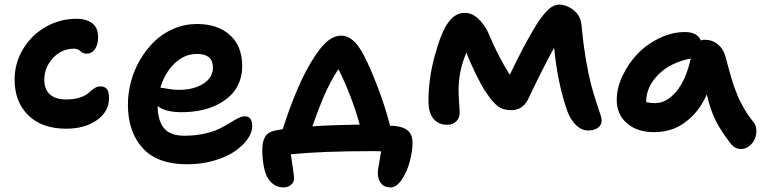

<svg xmlns="http://www.w3.org/2000/svg" viewBox="-20 -627 3347 840"><path d="M270 -64Q163.1 -64 103.5 -122.8Q43.9 -181.6 43.9 -278.8Q43.9 -351.1 81.1 -412.6Q118.2 -474.1 180.4 -509.5Q242.7 -544.9 314.9 -544.9Q356.4 -544.9 382.8 -525.9Q409.2 -506.8 409.2 -463.9Q409.2 -432.1 395.5 -412.1Q381.8 -392.1 356.9 -392.1Q343.8 -392.1 332 -403.1Q320.3 -414.1 304.2 -414.1Q249.5 -414.1 211.7 -373Q173.8 -332 173.8 -277.8Q173.8 -236.8 198 -214.4Q222.2 -191.9 270 -191.9Q306.2 -191.9 331.5 -200.9Q356.9 -210 367.7 -220.5Q378.4 -231 391.6 -240Q404.8 -249 418.9 -249Q438.5 -249 447.8 -237.1Q457 -225.1 457 -198.2Q457 -138.7 403.8 -101.3Q350.6 -64 270 -64Z M798.8 91.8Q668.9 91.8 604.2 21Q539.6 -49.8 539.6 -169.9Q539.6 -219.7 553 -270Q566.4 -320.3 592.8 -365.2Q619.1 -410.2 655 -445.3Q690.9 -480.5 739.5 -501.2Q788.1 -522 841.8 -522Q932.1 -522 985.8 -473.9Q1039.6 -425.8 1039.6 -336.9Q1039.6 -297.4 1025.6 -264.4Q1011.7 -231.4 987.1 -208Q962.4 -184.6 929 -168.2Q895.5 -151.9 856.7 -144Q817.9 -136.2 774.9 -136.2Q702.6 -136.2 669.4 -163.1Q670.4 -99.1 697.5 -66.2Q724.6 -33.2 786.6 -33.2Q833.5 -33.2 873.3 -42Q913.1 -50.8 938.5 -63.2Q963.9 -75.7 983.9 -88.1Q1003.9 -100.6 1020.8 -109.4Q1037.6 -118.2 1050.8 -118.2Q1083.5 -118.2 1083.5 -75.2Q1083.5 -46.4 1061.8 -16.6Q1040 13.2 1003.4 37.4Q966.8 61.5 912.6 76.7Q858.4 91.8 798.8 91.8ZM841.8 -391.1Q786.6 -391.1 743.4 -349.1Q700.2 -307.1 681.6 -243.2Q688 -243.2 713.9 -238.5Q739.7 -233.9 761.7 -233.9Q828.1 -233.9 869.9 -261Q911.6 -288.1 911.6 -331.1Q911.6 -391.1 841.8 -391.1Z M1688.5 192.9Q1660.6 192.9 1646.7 174.8Q1632.8 156.7 1632.8 128.9Q1632.8 117.7 1639.2 83.7Q1645.5 49.8 1647.5 35.2Q1636.2 34.2 1608.9 34.2Q1389.6 34.2 1252.4 47.9Q1266.6 140.1 1266.6 152.8Q1266.6 170.4 1253.2 181.6Q1239.7 192.9 1220.7 192.9Q1188.5 192.9 1166 170.2Q1143.6 147.5 1136.7 112.8Q1127.4 73.2 1127.4 27.8Q1127.4 -5.9 1139.4 -27.6Q1151.4 -49.3 1184.6 -56.2Q1195.8 -58.6 1216.8 -62Q1265.6 -213.4 1318.8 -315.9Q1361.8 -396 1398.4 -433.6Q1435.1 -471.2 1472.7 -471.2Q1499 -471.2 1523.2 -451.4Q1547.4 -431.6 1571.8 -384.8Q1600.1 -331.1 1633.3 -243.7Q1666.5 -156.2 1686.5 -77.1Q1689.5 -77.1 1695.6 -76.7Q1701.7 -76.2 1704.6 -76.2Q1746.1 -72.3 1765.4 -54.7Q1784.7 -37.1 1784.7 -2Q1784.7 34.7 1772.9 79.1Q1761.2 123.5 1738.3 158.2Q1715.3 192.9 1688.5 192.9ZM1394.5 -200.2Q1373.5 -151.4 1346.7 -74.2Q1427.2 -80.1 1553.7 -82Q1536.6 -145.5 1510.3 -212.6Q1483.9 -279.8 1460.4 -324.2Q1426.8 -274.9 1394.5 -200.2Z M1936.5 -81.1Q1897.9 -81.1 1876.2 -107.7Q1854.5 -134.3 1854.5 -184.1Q1854.5 -283.2 1882.3 -383.8Q1909.7 -484.9 1940.4 -527.8Q1971.2 -570.8 2013.2 -570.8Q2043.9 -570.8 2071 -546.4Q2098.1 -522 2115.2 -485.8Q2157.7 -382.8 2210.4 -299.8Q2273.4 -432.1 2326.2 -518.1Q2356.4 -564.5 2379.2 -585.7Q2401.9 -606.9 2428.2 -606.9Q2455.1 -606.9 2485.4 -585.9Q2504.4 -571.8 2513.9 -553.7Q2523.4 -535.6 2525.4 -504.9Q2538.1 -366.2 2567.4 -252Q2576.7 -216.8 2588.4 -181.4Q2600.1 -146 2606.2 -127.4Q2612.3 -108.9 2612.3 -101.1Q2612.8 -81.1 2596.7 -68.6Q2580.6 -56.2 2553.2 -56.2Q2525.4 -56.2 2501.7 -78.1Q2478 -100.1 2463.4 -137.2Q2419.4 -260.7 2404.3 -418Q2354.5 -328.1 2288.6 -189Q2263.7 -145 2218.3 -145Q2196.8 -145 2180.2 -150.6Q2163.6 -156.2 2149.2 -169.9Q2134.8 -183.6 2125.7 -195.6Q2116.7 -207.5 2101.6 -230Q2085.9 -253.9 2061.3 -304Q2036.6 -354 2020.5 -397Q1986.3 -316.9 1986.3 -232.9Q1986.3 -208.5 1988.8 -174.8Q1991.2 -141.1 1991.2 -134.8Q1991.2 -111.3 1976.3 -96.2Q1961.4 -81.1 1936.5 -81.1Z M2842.3 -48.8Q2768.1 -48.8 2723.1 -87.4Q2678.2 -126 2678.2 -189.9Q2678.2 -241.2 2703.4 -294.9Q2728.5 -348.6 2768.8 -390.9Q2809.1 -433.1 2864.5 -460Q2919.9 -486.8 2976.1 -486.8Q3030.3 -486.8 3046.4 -450.2Q3055.2 -453.1 3063 -453.1Q3095.7 -453.1 3120.1 -433.3Q3144.5 -413.6 3153.3 -381.8Q3155.3 -374 3163.3 -344.5Q3171.4 -314.9 3173.3 -307.9Q3175.3 -300.8 3182.6 -276.4Q3189.9 -252 3193.6 -243.2Q3197.3 -234.4 3204.8 -214.1Q3212.4 -193.8 3218.8 -182.6Q3225.1 -171.4 3234.4 -154.3Q3243.7 -137.2 3254.2 -122.3Q3264.6 -107.4 3277.3 -91.8Q3288.1 -78.1 3289.1 -57.9Q3290 -37.6 3282.5 -19.5Q3274.9 -1.5 3258.5 11.7Q3242.2 24.9 3221.2 24.9Q3195.8 24.9 3178.2 2.9Q3137.7 -48.3 3113 -95.7Q3088.4 -143.1 3072.3 -213.9Q3046.4 -155.3 3007.1 -117.2Q2967.8 -79.1 2927.2 -64Q2886.7 -48.8 2842.3 -48.8ZM2807.1 -182.1V-180.2Q2824.2 -175.8 2845.2 -175.8Q2896.5 -175.8 2939 -226.8Q2981.4 -277.8 3002 -371.1Q2912.6 -353.5 2859.9 -300.3Q2807.1 -247.1 2807.1 -182.1Z"/></svg>

Font: Shantell Sans Irregular Bouncy
Style: Regular
Weight: 600
Designer: Stephen Nixon, Anya Danilova, Shantell Martin
Foundry: Arrow Type
Version: Version 1.006;[9816181b4]